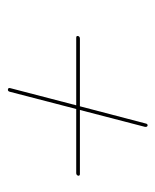

<svg xmlns="http://www.w3.org/2000/svg" viewBox="27 -592 400 495"><g transform="rotate(90 227.5 -344.0)"><path d="M209.5 -164Q205 -165 207 -171L251 -340H77Q71 -340 72.5 -345Q73.5 -349.5 79.5 -349.5H253.5L298 -519.5Q299 -524.5 303.5 -524Q307.5 -522.5 306.5 -517L263 -349.5H428Q433 -349.5 432.5 -345Q431 -340 425.5 -340H260.5L216 -168.5Q214.5 -163 209.5 -164Z"/></g></svg>

Font: Fraunces 144pt
Style: Bold Italic
Weight: 700
Italic angle: -16°
Version: Version 1.000;[b76b70a41]